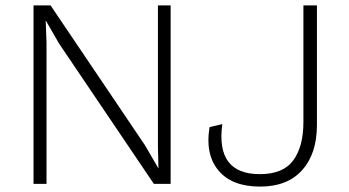

<svg xmlns="http://www.w3.org/2000/svg" viewBox="-20 -680 1289 710"><path d="M611 -660V0H549L199 -518L150 -603H149L152 -523V0H104V-660H167L516 -143L566 -57L564 -137V-660ZM1152 -660V-218Q1152 -112 1097.5 -51Q1043 10 942 10Q837 10 787.5 -50Q738 -110 755 -210L802 -221Q777 -36 941 -36Q1027 -36 1064.5 -87Q1102 -138 1102 -229V-660Z"/></svg>

Font: Work Sans Light
Style: Regular
Weight: 300
Designer: Wei Huang
Foundry: Wei Huang
Version: Version 2.012; ttfautohint (v1.8.3)